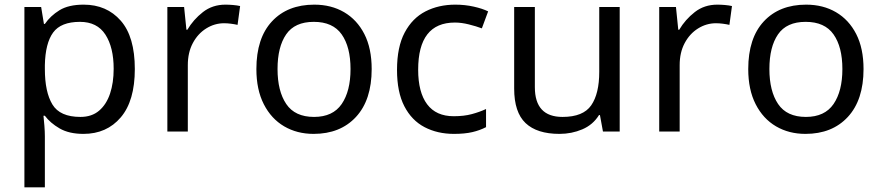

<svg xmlns="http://www.w3.org/2000/svg" viewBox="-20 -566 3789 826"><path d="M340 -546Q439 -546 499.5 -477Q560 -408 560 -269Q560 -132 499.5 -61Q439 10 339 10Q277 10 236.5 -13.5Q196 -37 173 -68H167Q169 -51 171 -25Q173 1 173 20V240H85V-536H157L169 -463H173Q197 -498 236 -522Q275 -546 340 -546ZM324 -472Q242 -472 208.5 -426Q175 -380 173 -286V-269Q173 -170 205.5 -116.5Q238 -63 326 -63Q375 -63 406.5 -90Q438 -117 453.5 -163.5Q469 -210 469 -270Q469 -362 433.5 -417Q398 -472 324 -472Z M950 -546Q965 -546 982.5 -544.5Q1000 -543 1013 -540L1002 -459Q989 -462 973.5 -464Q958 -466 944 -466Q903 -466 867 -443.5Q831 -421 809.5 -380.5Q788 -340 788 -286V0H700V-536H772L782 -438H786Q812 -482 853 -514Q894 -546 950 -546Z M1579 -269Q1579 -136 1511.5 -63Q1444 10 1329 10Q1258 10 1202.5 -22.5Q1147 -55 1115 -117.5Q1083 -180 1083 -269Q1083 -402 1150 -474Q1217 -546 1332 -546Q1405 -546 1460.5 -513.5Q1516 -481 1547.5 -419.5Q1579 -358 1579 -269ZM1174 -269Q1174 -174 1211.5 -118.5Q1249 -63 1331 -63Q1412 -63 1450 -118.5Q1488 -174 1488 -269Q1488 -364 1450 -418Q1412 -472 1330 -472Q1248 -472 1211 -418Q1174 -364 1174 -269Z M1933 10Q1862 10 1806.5 -19Q1751 -48 1719.5 -109Q1688 -170 1688 -265Q1688 -364 1721 -426Q1754 -488 1810.5 -517Q1867 -546 1939 -546Q1980 -546 2018 -537.5Q2056 -529 2080 -517L2053 -444Q2029 -453 1997 -461Q1965 -469 1937 -469Q1779 -469 1779 -266Q1779 -169 1817.5 -117.5Q1856 -66 1932 -66Q1976 -66 2009.5 -75Q2043 -84 2071 -97V-19Q2044 -5 2011.5 2.5Q1979 10 1933 10Z M2646 -536V0H2574L2561 -71H2557Q2531 -29 2485 -9.5Q2439 10 2387 10Q2290 10 2241 -36.5Q2192 -83 2192 -185V-536H2281V-191Q2281 -63 2400 -63Q2489 -63 2523.5 -113Q2558 -163 2558 -257V-536Z M3066 -546Q3081 -546 3098.5 -544.5Q3116 -543 3129 -540L3118 -459Q3105 -462 3089.5 -464Q3074 -466 3060 -466Q3019 -466 2983 -443.5Q2947 -421 2925.5 -380.5Q2904 -340 2904 -286V0H2816V-536H2888L2898 -438H2902Q2928 -482 2969 -514Q3010 -546 3066 -546Z M3695 -269Q3695 -136 3627.5 -63Q3560 10 3445 10Q3374 10 3318.5 -22.5Q3263 -55 3231 -117.5Q3199 -180 3199 -269Q3199 -402 3266 -474Q3333 -546 3448 -546Q3521 -546 3576.5 -513.5Q3632 -481 3663.5 -419.5Q3695 -358 3695 -269ZM3290 -269Q3290 -174 3327.5 -118.5Q3365 -63 3447 -63Q3528 -63 3566 -118.5Q3604 -174 3604 -269Q3604 -364 3566 -418Q3528 -472 3446 -472Q3364 -472 3327 -418Q3290 -364 3290 -269Z"/></svg>

Font: Noto Sans Multani
Style: Regular
Weight: 400
Designer: Monotype Design Team
Foundry: Monotype Imaging Inc.
Version: Version 2.002; ttfautohint (v1.8.4.7-5d5b)